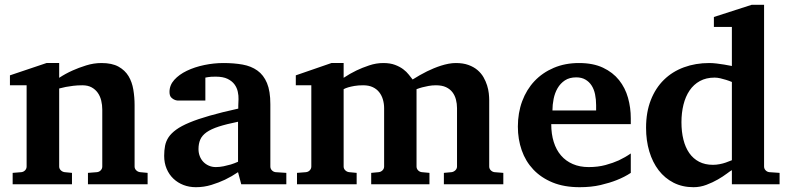

<svg xmlns="http://www.w3.org/2000/svg" viewBox="-20 -760 3262 792"><path d="M342.8 0V-46.9L379.9 -49.8Q389.2 -50.8 395.5 -57.4Q401.9 -64 401.9 -73.2V-308.1Q401.9 -327.1 397.5 -345.2Q393.1 -363.3 383.3 -377.2Q373.5 -391.1 357.9 -399.7Q342.3 -408.2 319.8 -408.2Q299.3 -408.2 281.7 -406Q264.2 -403.8 251.5 -401.4Q236.3 -398.4 224.1 -395V-73.2Q224.1 -64 231 -57.4Q237.8 -50.8 247.1 -49.8L276.9 -46.9V0H32.2V-46.9L67.9 -49.8Q77.1 -50.8 83.5 -57.4Q89.8 -64 89.8 -73.2V-408.2H21V-449.2L171.9 -500H224.1V-439Q250 -456.1 279.3 -469.2Q304.2 -480.5 335.4 -490.2Q366.7 -500 398.9 -500Q441.9 -500 468.8 -485.1Q495.6 -470.2 510.3 -445.8Q524.9 -421.4 530 -390.1Q535.2 -358.9 535.2 -326.2V-73.2Q535.2 -64 542 -57.4Q548.8 -50.8 558.1 -49.8L588.9 -46.9V0Z M975.1 0 961.9 -49.8Q936 -32.2 907.7 -18.6Q882.8 -6.8 852.1 2.7Q821.3 12.2 788.1 12.2Q760.7 12.2 737.1 3.2Q713.4 -5.9 695.6 -22.7Q677.7 -39.6 667.5 -63.5Q657.2 -87.4 657.2 -117.2Q657.2 -139.6 660.9 -158.7Q664.6 -177.7 675.5 -194.1Q686.5 -210.4 707 -225.3Q727.5 -240.2 761.5 -254.4Q795.4 -268.6 844.7 -282.7Q894 -296.9 962.9 -312V-324.2Q962.9 -331.5 963.4 -337.4Q963.4 -344.2 963.9 -351.1Q964.4 -365.2 960.9 -381.6Q957.5 -397.9 947.3 -411.9Q937 -425.8 918.5 -434.8Q899.9 -443.8 870.1 -443.8Q859.9 -443.8 851.8 -443.4Q843.8 -442.9 838.4 -441.9Q832 -440.9 827.1 -439.9V-345.2H724.1Q711.4 -344.2 701.7 -347.7Q693.4 -350.6 686.3 -357.9Q679.2 -365.2 679.2 -380.9Q679.2 -408.7 699 -430.7Q718.8 -452.6 750.7 -468Q782.7 -483.4 822.5 -491.7Q862.3 -500 901.9 -500Q944.8 -500 980.5 -493.7Q1016.1 -487.3 1041.7 -469Q1067.4 -450.7 1081.3 -417.5Q1095.2 -384.3 1095.2 -330.1V-73.2Q1095.2 -64 1101.6 -57.4Q1107.9 -50.8 1117.2 -49.8L1161.1 -46.9V0ZM961.9 -257.8Q913.6 -248 882.1 -237.8Q850.6 -227.5 832 -214.4Q813.5 -201.2 806.2 -184.3Q798.8 -167.5 798.8 -145Q798.8 -129.4 804 -116Q809.1 -102.5 818.6 -92.5Q828.1 -82.5 841.3 -76.7Q854.5 -70.8 870.1 -70.8Q886.2 -70.8 902.6 -74.2Q918.9 -77.6 932.1 -81.5Q947.8 -86.4 961.9 -92.8Z M1811 0V-46.9L1842.3 -49.8Q1851.1 -50.8 1858.2 -57.4Q1865.2 -64 1865.2 -73.2V-314Q1865.2 -332 1860.8 -349.1Q1856.4 -366.2 1846.4 -379.4Q1836.4 -392.6 1819.8 -400.4Q1803.2 -408.2 1778.3 -408.2Q1762.2 -408.2 1747.8 -405.5Q1733.4 -402.8 1722.2 -399.9Q1709.5 -396.5 1698.2 -392.1V-73.2Q1698.2 -64 1704.6 -57.4Q1710.9 -50.8 1720.2 -49.8L1751.5 -46.9V0H1511.2V-46.9L1542 -49.8Q1551.3 -50.8 1557.9 -57.4Q1564.5 -64 1564.5 -73.2V-314Q1564.5 -332 1559.6 -349.1Q1554.7 -366.2 1544.4 -379.4Q1534.2 -392.6 1517.8 -400.4Q1501.5 -408.2 1478 -408.2Q1457.5 -408.2 1442.1 -405.5Q1426.8 -402.8 1417 -399.9Q1405.3 -396.5 1397.5 -392.1V-73.2Q1397.5 -64 1404.3 -57.4Q1411.1 -50.8 1420.4 -49.8L1451.2 -46.9V0H1205.1V-46.9L1242.2 -49.8Q1251.5 -50.8 1257.8 -57.4Q1264.2 -64 1264.2 -73.2V-408.2H1200.2V-449.2L1347.2 -500H1397.5V-439Q1422.9 -456.1 1450.2 -469.2Q1473.6 -480.5 1502.7 -490.2Q1531.7 -500 1561 -500Q1589.4 -500 1609.4 -492.4Q1629.4 -484.9 1643.3 -474.4Q1657.2 -463.9 1666.3 -452.1Q1675.3 -440.4 1682.1 -432.1Q1711.4 -450.7 1741.7 -465.8Q1754.9 -472.2 1769.5 -478.3Q1784.2 -484.4 1799.6 -489.3Q1814.9 -494.1 1830.3 -497.1Q1845.7 -500 1860.4 -500Q1890.6 -500 1912.6 -491.9Q1934.6 -483.9 1950 -470.7Q1965.3 -457.5 1974.6 -441.2Q1983.9 -424.8 1989.3 -407.7Q1994.6 -390.6 1996.3 -374.8Q1998 -358.9 1998 -347.2V-73.2Q1998 -64 2004.6 -57.4Q2011.2 -50.8 2020 -49.8L2056.2 -46.9V0Z M2439 -326.2Q2439 -350.1 2434.6 -371.1Q2430.2 -392.1 2420.2 -407.5Q2410.2 -422.9 2394.5 -431.9Q2378.9 -440.9 2356.9 -440.9Q2329.1 -440.9 2310.3 -428.5Q2291.5 -416 2280 -396.2Q2268.6 -376.5 2263.7 -352.1Q2258.8 -327.6 2258.8 -304.2H2439ZM2582 -46.9Q2556.2 -29.8 2523.9 -17.1Q2496.1 -5.9 2457.5 3.2Q2418.9 12.2 2371.1 12.2Q2307.1 12.2 2259.5 -7.3Q2211.9 -26.9 2179.9 -60.8Q2147.9 -94.7 2132.1 -140.1Q2116.2 -185.5 2116.2 -237.8Q2116.2 -294.4 2134 -342.5Q2151.9 -390.6 2184.8 -425.5Q2217.8 -460.4 2264.4 -480.2Q2311 -500 2368.2 -500Q2426.8 -500 2467.5 -480.7Q2508.3 -461.4 2533.7 -429.4Q2559.1 -397.5 2570.6 -356.4Q2582 -315.4 2582 -272V-248H2253.9Q2253.9 -207 2264.2 -174.3Q2274.4 -141.6 2294.2 -118.7Q2314 -95.7 2342.8 -83.3Q2371.6 -70.8 2408.2 -70.8Q2446.3 -70.8 2477.8 -79.3Q2509.3 -87.9 2532.7 -98.6Q2559.6 -111.3 2582 -127Z M2999 -421.9Q2987.3 -426.8 2974.6 -430.7Q2963.9 -434.1 2951.4 -437Q2939 -439.9 2927.7 -439.9Q2893.1 -439.9 2867.2 -425.8Q2841.3 -411.6 2824.5 -386.7Q2807.6 -361.8 2799.3 -328.1Q2791 -294.4 2791 -255.9Q2791 -216.3 2799.1 -184.1Q2807.1 -151.9 2823.2 -128.7Q2839.4 -105.5 2863.8 -92.8Q2888.2 -80.1 2920.9 -80.1Q2934.6 -80.1 2948.5 -82.8Q2962.4 -85.4 2973.6 -89.4Q2986.8 -93.8 2999 -99.1ZM2999 0V-58.1Q2993.2 -55.2 2978 -43.7Q2962.9 -32.2 2941.4 -19.8Q2919.9 -7.3 2894 2.4Q2868.2 12.2 2840.8 12.2Q2794.9 12.2 2758.5 -6.3Q2722.2 -24.9 2697 -57.6Q2671.9 -90.3 2658.4 -135.3Q2645 -180.2 2645 -232.9Q2645 -297.4 2664.6 -347.2Q2684.1 -397 2718.8 -430.9Q2753.4 -464.8 2801.3 -482.4Q2849.1 -500 2905.8 -500Q2919.9 -500 2936.3 -498Q2952.6 -496.1 2966.8 -493.7Q2982.9 -491.2 2999 -487.8V-648.9H2924.8V-689.9L3080.6 -740.2H3131.8V-73.2Q3131.8 -64 3138.2 -57.4Q3144.5 -50.8 3153.8 -49.8L3195.8 -46.9V0Z"/></svg>

Font: Charis SIL Afr
Style: Bold
Weight: 700
Foundry: SIL International
Version: Version 5.000